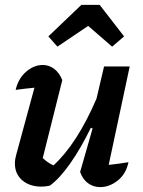

<svg xmlns="http://www.w3.org/2000/svg" viewBox="-20 -759 586 786"><path d="M308 -55 359 -233 352 -236Q311 -152 267.5 -90Q224 -28 184 1Q165 5 150 5Q101 5 71 -21Q41 -47 41 -90Q41 -107 46 -124L121 -400Q80 -396 44 -391Q55 -438 87 -465.5Q119 -493 155 -493Q181 -493 202 -477Q223 -461 235 -431L155 -112Q176 -92 199 -82Q247 -126 291 -194Q335 -262 375 -355L406 -487H511L425 -84Q464 -88 506 -95Q496 -47 462 -20Q428 7 390 7Q363 7 341 -8.5Q319 -24 308 -55ZM388 -739 488 -610 439 -568 341 -653 215 -568 178 -610 313 -739Z"/></svg>

Font: Piazzolla SemiBold
Style: Italic
Weight: 600
Italic angle: -11.3°
Designer: Juan Pablo del Peral
Foundry: Huerta Tipografica
Version: Version 1.330